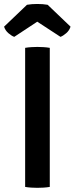

<svg xmlns="http://www.w3.org/2000/svg" viewBox="-34 -918 366 943"><path d="M89.5 -683Q103.5 -685.5 120.2 -686.5Q137 -687.5 149.5 -687.5Q163.5 -687.5 179.8 -686.5Q196 -685.5 210.5 -683V0Q196 2.5 179.8 3.5Q163.5 4.5 149.5 4.5Q137 4.5 120.2 3.5Q103.5 2.5 89.5 0ZM200 -894.5 312.5 -787Q306.5 -768 291 -754.8Q275.5 -741.5 263 -737L149 -811.5L36 -737Q23 -741.5 7.5 -754.8Q-8 -768 -14 -787L98.5 -894.5Q121.5 -898.5 149 -898.5Q177 -898.5 200 -894.5Z"/></svg>

Font: Signika Medium
Style: Regular
Weight: 500
Designer: Anna Giedry
Foundry: Anna Giedry
Version: Version 2.000